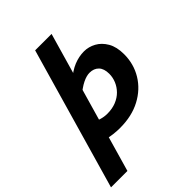

<svg xmlns="http://www.w3.org/2000/svg" viewBox="-323 -839 1199 1199"><g transform="rotate(-45 276.5 -240.0)"><path d="M-61 230 209 -710H354L84 230ZM144 -144Q165 -128 192.5 -119.5Q220 -111 248 -111Q292 -111 326.5 -125Q361 -139 384.5 -163Q408 -187 420.5 -217Q433 -247 433 -279Q433 -325 410.5 -348Q388 -371 350 -371Q337 -371 322 -367Q307 -363 289.5 -354.5Q272 -346 252 -332Q232 -318 208 -298L236 -410Q286 -454 330.5 -472Q375 -490 420 -490Q461 -490 498.5 -469.5Q536 -449 560.5 -407Q585 -365 585 -300Q585 -214 542.5 -144Q500 -74 423 -33Q346 8 242 8Q183 8 129.5 -5.5Q76 -19 23 -45Z"/></g></svg>

Font: Intel One Mono Light
Style: Italic
Weight: 300
Italic angle: -16°
Monospace: yes
Designer: Fred Shallcrass
Foundry: Frere-Jones Type LLC
Version: Version 1.004